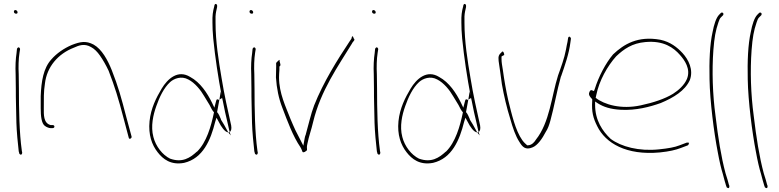

<svg xmlns="http://www.w3.org/2000/svg" viewBox="-20 -761 4039 995"><path d="M52 -700C52 -695 57 -690 63 -690C69 -690 71 -692 71 -698C71 -703 65 -709 60 -709C55 -709 52 -706 52 -700ZM61 -376C61 -352 62 -328 62 -301C62 -274 62 -246 63 -216L65 -124C66 -84 73 -8 77 23L80 34C80 36 80 36 84 39C91 44 95 36 95 30L93 20V19C80 -73 78 -196 78 -301C78 -328 77 -352 77 -376C75 -414 76 -455 81 -487L84 -506C84 -507 84 -509 82 -512C76 -520 70 -513 68 -508L66 -489V-488C61 -456 59 -417 61 -376Z M191 -200C191 -159 195 -122 212 -109C222 -101 236 -97 242 -97H252C258 -97 262 -100 262 -105C262 -110 258 -113 252 -113H242C204 -123 207 -170 207 -200C207 -247 206 -286 213 -329C223 -414 280 -482 363 -514C389 -526 418 -537 452 -517C469 -508 484 -493 498 -473C514 -450 529 -424 543 -394C576 -308 592 -256 621 -146L647 -48C649 -35 664 -45 662 -53L636 -149C607 -261 593 -311 559 -398C538 -450 508 -506 465 -530C425 -551 396 -545 352 -528C310 -510 273 -484 246 -453C205 -408 194 -340 191 -263Z M755 -133C748 -63 767 -10 797 28C824 63 865 96 934 83C1032 60 1072 -36 1095 -129L1102 -151L1114 -129C1125 -106 1146 -75 1163 -75L1141 -115C1136 -123 1130 -132 1125 -141V-143C1119 -156 1114 -171 1105 -180L1117 -245C1115 -244 1114 -243 1114 -243C1113 -245 1112 -245 1109 -246C1102 -247 1102 -245 1098 -230L1091 -203L1079 -228C1054 -279 1018 -334 966 -362C902 -402 848 -352 818 -302C790 -255 762 -201 755 -133ZM775 -51C760 -107 774 -166 790 -211C806 -257 829 -306 862 -336C882 -354 920 -369 956 -349C990 -332 1021 -293 1038 -263L1066 -217C1073 -203 1080 -188 1089 -179C1074 -106 1050 -23 1001 25H1000C965 57 925 84 861 61C822 42 787 -3 775 -51ZM1081 -644C1081 -621 1082 -594 1085 -562C1095 -462 1111 -358 1129 -263L1135 -236C1143 -197 1150 -160 1159 -126L1170 -77C1178 -81 1181 -93 1178 -111C1161 -187 1142 -271 1128 -358C1113 -447 1097 -545 1097 -644C1096 -667 1097 -686 1100 -701L1105 -724C1106 -734 1105 -738 1100 -740C1095 -743 1091 -737 1090 -727C1083 -701 1080 -680 1081 -644ZM1117 -245C1122 -248 1131 -253 1131 -253C1130 -256 1130 -259 1129 -263L1124 -287ZM1163 -75 1176 -59 1170 -77C1168 -76 1166 -75 1164 -75Z M1273 -700C1273 -695 1278 -690 1284 -690C1290 -690 1292 -692 1292 -698C1292 -703 1286 -709 1281 -709C1276 -709 1273 -706 1273 -700ZM1282 -376C1282 -352 1283 -328 1283 -301C1283 -274 1283 -246 1284 -216L1286 -124C1287 -84 1294 -8 1298 23L1301 34C1301 36 1301 36 1305 39C1312 44 1316 36 1316 30L1314 20V19C1301 -73 1299 -196 1299 -301C1299 -328 1298 -352 1298 -376C1296 -414 1297 -455 1302 -487L1305 -506C1305 -507 1305 -509 1303 -512C1297 -520 1291 -513 1289 -508L1287 -489V-488C1282 -456 1280 -417 1282 -376Z M1410 -360C1414 -302 1424 -252 1443 -203C1470 -132 1498 -55 1537 2C1551 26 1543 32 1560 26C1568 21 1571 17 1571 17V13C1570 6 1570 -3 1573 -16C1581 -57 1593 -86 1603 -130C1642 -292 1733 -419 1805 -537V-538L1815 -551C1818 -555 1817 -558 1813 -562C1809 -577 1804 -577 1801 -560L1792 -547C1729 -452 1656 -336 1608 -215C1591 -171 1578 -111 1565 -66V-65C1562 -59 1560 -51 1559 -45L1552 -6L1511 -86C1503 -104 1494 -123 1486 -143C1461 -208 1426 -278 1426 -360C1426 -373 1427 -385 1428 -399V-416C1436 -422 1434 -425 1429 -443V-451C1424 -449 1417 -442 1411 -435C1412 -412 1410 -385 1410 -360Z M1908 -700C1908 -695 1913 -690 1919 -690C1925 -690 1927 -692 1927 -698C1927 -703 1921 -709 1916 -709C1911 -709 1908 -706 1908 -700ZM1917 -376C1917 -352 1918 -328 1918 -301C1918 -274 1918 -246 1919 -216L1921 -124C1922 -84 1929 -8 1933 23L1936 34C1936 36 1936 36 1940 39C1947 44 1951 36 1951 30L1949 20V19C1936 -73 1934 -196 1934 -301C1934 -328 1933 -352 1933 -376C1931 -414 1932 -455 1937 -487L1940 -506C1940 -507 1940 -509 1938 -512C1932 -520 1926 -513 1924 -508L1922 -489V-488C1917 -456 1915 -417 1917 -376Z M2045 -133C2038 -63 2057 -10 2087 28C2114 63 2155 96 2224 83C2322 60 2362 -36 2385 -129L2392 -151L2404 -129C2415 -106 2436 -75 2453 -75L2431 -115C2426 -123 2420 -132 2415 -141V-143C2409 -156 2404 -171 2395 -180L2407 -245C2405 -244 2404 -243 2404 -243C2403 -245 2402 -245 2399 -246C2392 -247 2392 -245 2388 -230L2381 -203L2369 -228C2344 -279 2308 -334 2256 -362C2192 -402 2138 -352 2108 -302C2080 -255 2052 -201 2045 -133ZM2065 -51C2050 -107 2064 -166 2080 -211C2096 -257 2119 -306 2152 -336C2172 -354 2210 -369 2246 -349C2280 -332 2311 -293 2328 -263L2356 -217C2363 -203 2370 -188 2379 -179C2364 -106 2340 -23 2291 25H2290C2255 57 2215 84 2151 61C2112 42 2077 -3 2065 -51ZM2371 -644C2371 -621 2372 -594 2375 -562C2385 -462 2401 -358 2419 -263L2425 -236C2433 -197 2440 -160 2449 -126L2460 -77C2468 -81 2471 -93 2468 -111C2451 -187 2432 -271 2418 -358C2403 -447 2387 -545 2387 -644C2386 -667 2387 -686 2390 -701L2395 -724C2396 -734 2395 -738 2390 -740C2385 -743 2381 -737 2380 -727C2373 -701 2370 -680 2371 -644ZM2407 -245C2412 -248 2421 -253 2421 -253C2420 -256 2420 -259 2419 -263L2414 -287ZM2453 -75 2466 -59 2460 -77C2458 -76 2456 -75 2454 -75Z M2564 -445C2570 -409 2575 -365 2581 -324C2591 -267 2607 -199 2624 -146C2637 -99 2652 -55 2672 -25C2687 0 2703 18 2739 3C2766 -7 2791 -44 2808 -77C2820 -95 2826 -114 2832 -135C2852 -207 2866 -291 2887 -365L2888 -366C2907 -421 2929 -483 2936 -541L2938 -555C2939 -563 2939 -562 2938 -564C2931 -578 2923 -569 2923 -557L2921 -544C2919 -535 2916 -522 2913 -504C2905 -460 2887 -412 2872 -370C2838 -263 2829 -127 2757 -37C2751 -27 2737 -8 2715 -8H2712C2703 -17 2699 -18 2687 -34C2650 -86 2632 -170 2614 -241C2602 -294 2593 -347 2586 -398C2582 -422 2579 -438 2579 -457V-468C2583 -472 2593 -475 2593 -476C2593 -484 2589 -494 2585 -494C2581 -494 2580 -492 2580 -490H2579C2566 -478 2561 -471 2564 -445Z M3034 -282C3028 -270 3039 -257 3049 -247V-239C3045 -181 3054 -149 3075 -107C3118 -19 3226 45 3399 29C3449 24 3482 16 3508 6L3545 -8C3547 -9 3549 -12 3550 -18C3552 -20 3552 -21 3547 -22H3539L3502 -8C3477 2 3444 8 3395 13C3291 24 3199 -1 3145 -41C3102 -81 3064 -138 3064 -217V-235L3079 -225C3108 -207 3143 -195 3198 -192C3276 -188 3348 -207 3404 -227C3471 -255 3530 -291 3555 -346C3575 -400 3548 -452 3517 -486C3489 -516 3454 -544 3402 -555C3286 -576 3214 -533 3157 -479C3119 -434 3082 -364 3062 -299L3058 -289L3048 -293C3041 -296 3038 -292 3034 -283ZM3067 -254 3070 -268C3085 -343 3128 -419 3173 -469C3213 -507 3256 -537 3324 -543C3419 -552 3471 -514 3504 -476C3527 -450 3561 -404 3540 -352C3526 -319 3496 -293 3468 -275C3426 -249 3366 -229 3300 -215C3199 -193 3111 -219 3067 -254ZM3070 -268Z M3657 -350C3659 -236 3680 -74 3699 24C3708 74 3717 112 3726 141C3734 170 3738 188 3741 195V196L3746 210C3754 216 3760 216 3760 203L3756 192V191C3754 182 3749 165 3740 137C3717 52 3701 -51 3688 -161C3673 -272 3669 -394 3677 -502C3682 -566 3688 -601 3703 -645C3707 -657 3710 -666 3718 -673L3727 -682C3728 -683 3729 -686 3729 -688C3729 -693 3726 -696 3721 -696C3719 -696 3717 -695 3716 -694L3707 -685C3691 -669 3680 -633 3673 -596C3658 -529 3655 -444 3657 -350Z M3855 -350C3857 -236 3878 -74 3897 24C3906 74 3915 112 3924 141C3932 170 3936 188 3939 195V196L3944 210C3952 216 3958 216 3958 203L3954 192V191C3952 182 3947 165 3938 137C3915 52 3899 -51 3886 -161C3871 -272 3867 -394 3875 -502C3880 -566 3886 -601 3901 -645C3905 -657 3908 -666 3916 -673L3925 -682C3926 -683 3927 -686 3927 -688C3927 -693 3924 -696 3919 -696C3917 -696 3915 -695 3914 -694L3905 -685C3889 -669 3878 -633 3871 -596C3856 -529 3853 -444 3855 -350Z"/></svg>

Font: Stray Cat
Style: ExLtExt
Weight: 200
Version: Version 1.0